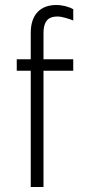

<svg xmlns="http://www.w3.org/2000/svg" viewBox="-20 -748 378 768"><path d="M273 -666V-711C256 -721 230 -728 205 -728C146 -728 103 -694 103 -617V-511H47V-465H103V0H154V-465H273V-511H154V-615C154 -674 183 -682 211 -682C226 -682 257 -673 273 -666Z"/></svg>

Font: Chivo Light
Style: Regular
Weight: 300
Designer: Hector Gatti
Foundry: Omnibus-Type
Version: Version 1.003;PS 001.003;hotconv 1.0.70;makeotf.lib2.5.58329